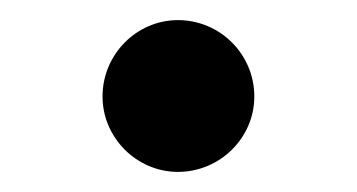

<svg xmlns="http://www.w3.org/2000/svg" viewBox="-20 -161 355 191"><path d="M157 10C199 10 233 -24 233 -65C233 -107 199 -141 157 -141C116 -141 82 -107 82 -65C82 -24 116 10 157 10Z"/></svg>

Font: Glacial Indifference
Style: Medium
Weight: 500
Version: Version 1.001